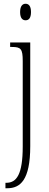

<svg xmlns="http://www.w3.org/2000/svg" viewBox="-20 -762 261 1022"><path d="M116 -654C132 -654 145 -664 145 -698C145 -731 132 -742 116 -742C101 -742 87 -731 87 -698C87 -664 101 -654 116 -654ZM9 240H19C87 240 141 198 141 16V-536H34V-512H44C91 -512 101 -502 101 -437V18C101 167 68 211 14 211H9Z"/></svg>

Font: Noto Serif Lao ExtraCondensed ExtraLight
Style: Regular
Weight: 200
Width: 2
Designer: Monotype Design Team
Foundry: Monotype Imaging Inc.
Version: Version 2.003